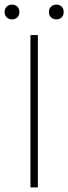

<svg xmlns="http://www.w3.org/2000/svg" viewBox="-32 -812 296 832"><path d="M100 0V-660H132V0ZM20 -728Q7 -728 -2.5 -736.5Q-12 -745 -12 -760Q-12 -775 -2.5 -783.5Q7 -792 20 -792Q34 -792 43 -783.5Q52 -775 52 -760Q52 -745 43 -736.5Q34 -728 20 -728ZM212 -728Q199 -728 189.5 -736.5Q180 -745 180 -760Q180 -775 189.5 -783.5Q199 -792 212 -792Q226 -792 235 -783.5Q244 -775 244 -760Q244 -745 235 -736.5Q226 -728 212 -728Z"/></svg>

Font: Source Sans 3
Style: Regular
Weight: 200
Designer: Paul D. Hunt
Foundry: Adobe
Version: Version 3.046;hotconv 1.0.118;makeotfexe 2.5.65603